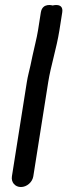

<svg xmlns="http://www.w3.org/2000/svg" viewBox="-20 -727 271 772"><path d="M64 25C87.8 25 110.1 5.7 113.9 -18L173.9 -397C184.4 -463.1 207.2 -531.9 218.7 -604L230.2 -677C236.7 -717.6 191.7 -705 191.7 -705C191.7 -705 150.7 -717.6 144.2 -677L132.7 -604C127.6 -572.2 118.1 -538 110.6 -502.3L102.6 -464.3C98.1 -443.1 91.9 -422.4 87.9 -397L27.9 -18C24.1 5.7 40.3 25 64 25Z"/></svg>

Font: CiSf OpenHand
Style: BlakObl
Weight: 400
Foundry: Cannot Into Space Fonts
Version: Version 0.7892